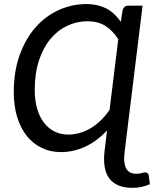

<svg xmlns="http://www.w3.org/2000/svg" viewBox="-20 -745 760 948"><path d="M595 9Q588.5 57.5 602.2 85.2Q616 113 653 113Q668.5 113 679.5 109.5Q690.5 106 696.5 106Q702 106 707.8 109.5Q713.5 113 715 124.5L720 164.5Q698 174 678 178.2Q658 182.5 634 182.5Q590.5 182.5 561.8 169.2Q533 156 516.8 131.8Q500.5 107.5 496 73.8Q491.5 40 496.5 -1.5L499.5 -25.5L508.5 -101Q460 -48.5 401.5 -21.2Q343 6 280.5 6Q229 6 186.2 -14.5Q143.5 -35 112.8 -73.2Q82 -111.5 65 -166.2Q48 -221 48 -289Q48 -392.5 77.2 -473.5Q106.5 -554.5 156 -610.5Q205.5 -666.5 270.8 -695.8Q336 -725 407.5 -725Q459 -725 500.8 -705.2Q542.5 -685.5 576.5 -637L584.5 -689.5Q586.5 -702.5 594 -709.8Q601.5 -717 612 -717H684L599 -25.5ZM317.5 -80.5Q343.5 -80.5 370 -87.5Q396.5 -94.5 422.8 -109.2Q449 -124 473.8 -147Q498.5 -170 521 -202.5L564 -551.5Q535.5 -595 499.8 -617.5Q464 -640 412.5 -640Q359 -640 311.5 -617.5Q264 -595 228.5 -552Q193 -509 172.2 -445.8Q151.5 -382.5 151.5 -301Q151.5 -248.5 163.8 -207.2Q176 -166 198 -138Q220 -110 250.5 -95.2Q281 -80.5 317.5 -80.5Z"/></svg>

Font: Lato Medium
Style: Italic
Weight: 500
Italic angle: -7°
Designer: Lukasz Dziedzic
Foundry: tyPoland Lukasz Dziedzic
Version: Version 2.006; 2014-01-15